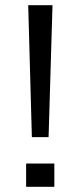

<svg xmlns="http://www.w3.org/2000/svg" viewBox="-20 -715 308 735"><path d="M166 -190H102L88 -695H181ZM80 0V-89H188V0Z"/></svg>

Font: Ruda
Style: Regular
Weight: 400
Designer: Mariela Monsalve, Angelina Sanchez
Foundry: Mariela Monsalve, Angelina Sanchez
Version: Version 1.002